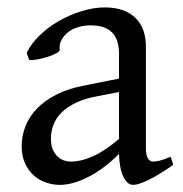

<svg xmlns="http://www.w3.org/2000/svg" viewBox="-20 -489 499 523"><path d="M171.9 -48.8Q201.2 -48.8 234.1 -63.7Q267.1 -78.6 304.2 -110.8V-238.3L246.1 -227.1Q212.9 -221.2 188.7 -210Q164.6 -198.7 148.9 -183.6Q133.3 -168.5 126 -150.1Q118.7 -131.8 118.7 -111.8Q118.7 -92.3 124.5 -80.1Q130.4 -67.9 138.9 -60.8Q147.5 -53.7 156.5 -51.3Q165.5 -48.8 171.9 -48.8ZM452.1 -40Q410.6 -11.2 383.5 1.7Q356.4 14.6 342.8 14.6Q326.7 14.6 315.9 -7.8Q305.2 -30.3 304.2 -69.8Q282.2 -47.9 260.3 -31.7Q238.3 -15.6 217.3 -5.4Q196.3 4.9 177.5 9.8Q158.7 14.6 143.1 14.6Q125.5 14.6 106.9 8.8Q88.4 2.9 73.5 -9.8Q58.6 -22.5 48.8 -42.5Q39.1 -62.5 39.1 -90.8Q39.1 -119.6 49.6 -145.8Q60.1 -171.9 80.8 -193.4Q101.6 -214.8 132.3 -230.7Q163.1 -246.6 204.1 -254.9L304.2 -274.9V-342.8Q304.2 -359.4 300.3 -373.8Q296.4 -388.2 287.1 -398.7Q277.8 -409.2 262 -414.8Q246.1 -420.4 222.2 -419.9Q206.5 -419.4 191.4 -414.6Q176.3 -409.7 165 -400.9Q153.8 -392.1 147.5 -380.1Q141.1 -368.2 142.6 -353.5Q143.1 -349.1 132.6 -343.5Q122.1 -337.9 107.7 -333.5Q93.3 -329.1 79.3 -326.7Q65.4 -324.2 59.6 -325.7L52.7 -344.7Q64 -369.1 86.9 -391.6Q109.9 -414.1 139.4 -431.2Q168.9 -448.2 201.9 -458.5Q234.9 -468.8 265.6 -468.8Q319.3 -468.8 348.4 -440.7Q377.4 -412.6 377.4 -362.3V-86.9Q377.4 -66.4 382.8 -57.6Q388.2 -48.8 397 -48.8Q403.8 -48.8 414.6 -51.3Q425.3 -53.7 444.8 -62L452.1 -40Z"/></svg>

Font: f3be8e4dedee8fb5 - subset of Gentium
Style: Regular
Weight: 400
Designer: J. Victor Gaultney
Version: Version 1.02; 2005; OFL release